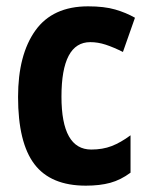

<svg xmlns="http://www.w3.org/2000/svg" viewBox="-20 -576 472 606"><path d="M251 10Q140 10 88.5 -58Q37 -126 37 -270Q37 -403 91.5 -479.5Q146 -556 258 -556Q309 -556 343.5 -546Q378 -536 406 -520L368 -412Q338 -427 313.5 -435Q289 -443 265 -443Q174 -443 174 -271Q174 -104 268 -104Q304 -104 332.5 -115Q361 -126 392 -149V-31Q361 -8 328 1Q295 10 251 10Z"/></svg>

Font: Noto Sans Gujarati Condensed
Style: Bold
Weight: 700
Width: 3
Designer: Jelle Bosma - Monotype Design Team, Universal Thirst
Foundry: Monotype Imaging Inc.
Version: Version 2.106; ttfautohint (v1.8.4.7-5d5b)